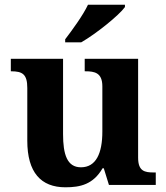

<svg xmlns="http://www.w3.org/2000/svg" viewBox="-20 -786 707 816"><path d="M257 -619V-606H325C388 -642 486 -721 511 -756V-766H354C333 -721 286 -657 257 -619ZM258 10C321 10 376 -2 416 -71H421L443 0H642V-53H634C595 -53 567 -58 567 -116V-536H340V-483H343C382 -483 415 -477 415 -419V-227C415 -134 388 -75 324 -75C265 -75 248 -130 248 -216V-536H26V-483H28C76 -483 96 -470 96 -412V-188C96 -53 154 10 258 10Z"/></svg>

Font: Noto Serif NP Hmong
Style: Bold
Weight: 700
Designer: Dalton Maag Ltd
Foundry: Dalton Maag Ltd
Version: Version 1.001